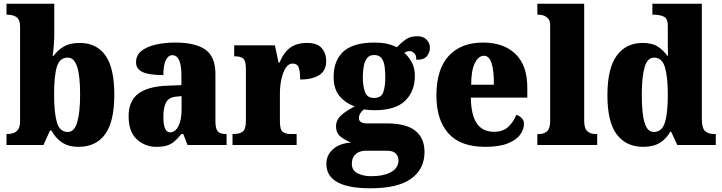

<svg xmlns="http://www.w3.org/2000/svg" viewBox="-20 -780 3886 1033"><path d="M402 10Q348 10 312.5 -14.5Q277 -39 257 -78H249L214 0H15V-59H21Q36 -59 51.5 -64Q67 -69 77.5 -83.5Q88 -98 88 -129V-635Q88 -676 68 -688.5Q48 -701 19 -701H15V-760H272V-597Q272 -569 269.5 -536.5Q267 -504 263 -480H269Q289 -509 322.5 -529Q356 -549 409 -549Q499 -549 547 -482Q595 -415 595 -271Q595 -125 545.5 -57.5Q496 10 402 10ZM345 -70Q380 -70 395.5 -122.5Q411 -175 411 -272Q411 -372 395 -421Q379 -470 344 -470Q301 -470 286 -421Q271 -372 271 -271Q271 -174 286 -122Q301 -70 345 -70Z M821 10Q760 10 716 -30.5Q672 -71 672 -155Q672 -237 724 -276Q776 -315 880 -319L956 -322V-375Q956 -483 907 -483Q885 -483 872 -456Q859 -429 859 -376Q784 -376 748 -392Q712 -408 712 -445Q712 -483 741 -506Q770 -529 818 -540Q866 -551 923 -551Q1031 -551 1085 -513Q1139 -475 1139 -382V-129Q1139 -89 1151 -74Q1163 -59 1195 -59H1199V0H989L966 -59H956Q935 -33 917 -18Q899 -3 876.5 3.5Q854 10 821 10ZM895 -68Q923 -68 940 -101.5Q957 -135 957 -191V-263L928 -260Q889 -257 874 -230Q859 -203 859 -151Q859 -68 895 -68Z M1231 0V-59H1236Q1268 -59 1285.5 -71.5Q1303 -84 1303 -131V-409Q1303 -453 1288.5 -465Q1274 -477 1244 -477H1240V-536H1459L1479 -442H1483Q1507 -499 1542 -524Q1577 -549 1632 -549Q1687 -549 1711 -521Q1735 -493 1735 -452Q1735 -398 1696 -375Q1657 -352 1595 -352Q1595 -393 1587.5 -415.5Q1580 -438 1554 -438Q1532 -438 1517 -414.5Q1502 -391 1494 -354Q1486 -317 1486 -278V-126Q1486 -82 1501.5 -70.5Q1517 -59 1543 -59H1576V0Z M1973 233Q1736 233 1736 102Q1736 54 1772 22.5Q1808 -9 1869 -13Q1840 -24 1814 -43.5Q1788 -63 1788 -100Q1788 -135 1816 -160Q1844 -185 1889 -208Q1842 -223 1808.5 -261Q1775 -299 1775 -366Q1775 -455 1828 -503Q1881 -551 1995 -551Q2032 -551 2060 -545Q2088 -539 2115 -526Q2139 -551 2163 -568Q2187 -585 2225 -585Q2258 -585 2275.5 -566.5Q2293 -548 2293 -523Q2293 -498 2277 -478Q2261 -458 2220 -458Q2220 -485 2207.5 -495Q2195 -505 2186 -505Q2175 -505 2167.5 -502Q2160 -499 2155 -496Q2178 -476 2195 -445.5Q2212 -415 2212 -371Q2212 -289 2160 -238Q2108 -187 1995 -187Q1985 -187 1967 -188Q1949 -189 1941 -192Q1931 -188 1921 -174Q1911 -160 1911 -145Q1911 -129 1923.5 -122.5Q1936 -116 1952 -116H2064Q2165 -116 2214.5 -76.5Q2264 -37 2264 38Q2264 129 2192.5 181Q2121 233 1973 233ZM1993 -253Q2032 -253 2042.5 -285Q2053 -317 2053 -365Q2053 -397 2049 -424.5Q2045 -452 2032 -468Q2019 -484 1993 -484Q1968 -484 1955 -467.5Q1942 -451 1937 -423.5Q1932 -396 1932 -364Q1932 -318 1943.5 -285.5Q1955 -253 1993 -253ZM1976 168Q2045 168 2084.5 145.5Q2124 123 2124 83Q2124 61 2109.5 46Q2095 31 2063 31H1943Q1929 31 1912.5 37.5Q1896 44 1884.5 59.5Q1873 75 1873 102Q1873 137 1904 152.5Q1935 168 1976 168Z M2591 10Q2457 10 2392.5 -62.5Q2328 -135 2328 -266Q2328 -407 2394 -479Q2460 -551 2579 -551Q2690 -551 2753.5 -489.5Q2817 -428 2817 -309V-255H2513Q2515 -159 2546 -115Q2577 -71 2638 -71Q2686 -71 2714 -97Q2742 -123 2758 -162Q2775 -157 2787 -144.5Q2799 -132 2799 -113Q2799 -84 2778.5 -55.5Q2758 -27 2712 -8.5Q2666 10 2591 10ZM2637 -324Q2638 -399 2625 -439.5Q2612 -480 2584 -480Q2554 -480 2534.5 -440Q2515 -400 2515 -324Z M2871 0V-59H2881Q2907 -59 2923.5 -74Q2940 -89 2940 -130V-644Q2940 -669 2928.5 -681Q2917 -693 2903 -697Q2889 -701 2881 -701H2871V-760H3123V-130Q3123 -89 3140 -74Q3157 -59 3183 -59H3193V0Z M3440 10Q3349 10 3298.5 -56.5Q3248 -123 3248 -267Q3248 -412 3298 -480.5Q3348 -549 3437 -549Q3489 -549 3519.5 -529Q3550 -509 3570 -480H3574Q3573 -502 3573 -533Q3573 -564 3573 -593V-642Q3573 -681 3550.5 -691Q3528 -701 3498 -701H3490V-760H3756V-140Q3756 -93 3772.5 -76Q3789 -59 3823 -59H3831V0H3624L3591 -71H3586Q3565 -33 3530 -11.5Q3495 10 3440 10ZM3498 -70Q3541 -70 3557 -120Q3573 -170 3573 -270Q3573 -366 3557.5 -418Q3542 -470 3499 -470Q3463 -470 3448 -418Q3433 -366 3433 -269Q3433 -169 3448 -119.5Q3463 -70 3498 -70Z"/></svg>

Font: Noto Serif SemiCondensed Black
Style: Regular
Weight: 900
Width: 4
Designer: Monotype Design Team
Foundry: Monotype Imaging Inc.
Version: Version 2.014; ttfautohint (v1.8.4.7-5d5b)